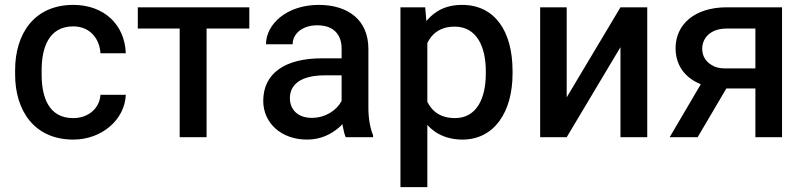

<svg xmlns="http://www.w3.org/2000/svg" viewBox="-20 -558 3273 781"><path d="M277.8 -77.6C176.8 -77.6 149.4 -164.6 149.4 -254.9V-273.4C149.4 -362.3 177.7 -450.7 277.8 -450.7C344.2 -450.7 384.8 -402.8 388.7 -341.3H491.7C487.8 -457 403.8 -538.1 278.3 -538.1C118.2 -538.1 41.5 -419.4 41.5 -273.4V-254.9C41.5 -108.9 118.7 9.8 278.3 9.8C394 9.8 487.8 -71.3 491.7 -172.4H388.7C384.8 -115.7 337.9 -77.6 277.8 -77.6Z M994.1 -528.3H540.5V-441.9H710.9V0H820.3V-441.9H994.1Z M1374 -45.9C1377.4 -28.3 1380.9 -12.2 1386.2 0H1497.6V-7.8C1485.8 -36.1 1478.5 -76.2 1478.5 -119.6V-358.9C1478.5 -478.5 1393.6 -538.1 1276.9 -538.1C1146 -538.1 1062 -459.5 1062 -377.9H1170.4C1170.4 -420.9 1210 -455.1 1270.5 -455.1C1336.4 -455.1 1369.6 -418 1369.6 -359.9V-320.8H1290C1139.2 -320.8 1050.8 -259.8 1050.8 -147.5C1050.8 -58.1 1123.5 9.8 1229 9.8C1284.2 9.8 1326.7 -11.7 1358.4 -39.1C1363.8 -43.5 1368.7 -48.3 1373 -53.2C1373.5 -50.8 1373.5 -48.3 1374 -45.9ZM1367.2 -143.6C1349.1 -110.4 1304.7 -78.6 1248.5 -78.6C1190.4 -78.6 1159.2 -113.3 1159.2 -158.7C1159.2 -217.8 1209 -251.5 1300.8 -251.5H1369.6V-147.9C1369.1 -146.5 1368.2 -145 1367.2 -143.6Z M2064.9 -269.5C2064.9 -430.7 1993.2 -538.1 1859.4 -538.1C1815.9 -538.1 1779.8 -527.3 1750.5 -505.9C1737.3 -496.6 1725.1 -485.4 1714.4 -472.2L1709.5 -528.3H1608.9V203.1H1718.3V-49.8C1728 -39.1 1738.8 -29.8 1750.5 -21.5C1779.8 -2 1816.4 9.8 1860.8 9.8C1991.7 9.8 2064.9 -104 2064.9 -258.3ZM1956.1 -258.3C1956.1 -158.7 1919.4 -77.6 1830.6 -77.6C1788.1 -77.6 1758.3 -91.8 1737.3 -115.2C1730 -123.5 1723.6 -133.3 1718.3 -143.6V-383.3C1723.1 -392.6 1728.5 -401.4 1734.9 -409.2C1755.9 -434.6 1786.6 -449.7 1829.6 -449.7C1918.5 -449.7 1956.1 -368.7 1956.1 -269.5Z M2285.2 -162.1V-528.3H2177.2V0H2285.2L2503.9 -366.2V0H2612.8V-528.3H2503.9Z M2936.5 -528.3C2804.7 -528.3 2728 -458 2728 -361.8C2728 -314.9 2745.6 -273.9 2780.8 -244.6C2794.9 -232.9 2811.5 -223.1 2830.6 -215.3L2704.1 0H2817.9L2934.6 -198.2H3052.7V0H3161.1V-528.3ZM2887.2 -287.1C2852.1 -302.2 2836.4 -328.6 2836.4 -359.9C2836.4 -400.9 2867.2 -441.9 2936.5 -441.9H3052.7V-279.8H2929.2C2913.1 -279.8 2898.9 -282.2 2887.2 -287.1Z"/></svg>

Font: Bert Sans Medium
Style: Regular
Weight: 500
Designer: Christian Robertson (Google), Cristiano Sobral
Foundry: Google, Cristiano Sobral
Version: Version 3.101